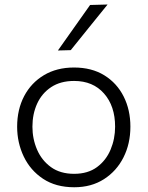

<svg xmlns="http://www.w3.org/2000/svg" viewBox="-20 -798 637 829"><path d="M300.5 10.5Q221 10.5 166 -26Q111 -62.5 82.5 -122.2Q54 -182 54 -251Q54 -325 84.2 -382.8Q114.5 -440.5 169.8 -473.5Q225 -506.5 299.5 -506.5Q376 -506.5 430.5 -472.8Q485 -439 514 -381.2Q543 -323.5 543 -251Q543 -177.5 513.2 -118.5Q483.5 -59.5 429 -24.5Q374.5 10.5 300.5 10.5ZM300 -47.5Q359.5 -47.5 398.8 -76.5Q438 -105.5 457.5 -152Q477 -198.5 477 -251Q477 -340 429.2 -394.2Q381.5 -448.5 300 -448.5Q241.5 -448.5 201.2 -422Q161 -395.5 140.5 -350.8Q120 -306 120 -251Q120 -198.5 140 -152Q160 -105.5 200 -76.5Q240 -47.5 300 -47.5ZM230 -580Q265 -629.5 300 -679Q335 -728 369 -776.5L444.5 -778.5Q403.5 -728 364 -679Q324.5 -630 285.5 -581.5Z"/></svg>

Font: Heraclito Light
Style: Regular
Weight: 300
Designer: Kostas Bartsokas (font) & Cristiano Sobral (main changes)
Foundry: Kostas Bartsokas (font) & Cristiano Sobral (main changes)
Version: Version 1.00;July 8, 2020;FontCreator 13.0.0.2655 64-bit